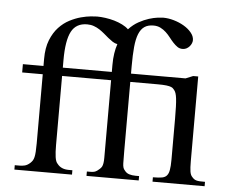

<svg xmlns="http://www.w3.org/2000/svg" viewBox="-50 -753 972 812"><g transform="rotate(5 435.5 -347.5)"><path d="M626 0V-18.6Q650.4 -18.6 664.6 -21.2Q678.7 -23.9 685.5 -32.7Q689 -37.1 691.2 -42.5Q693.4 -47.9 694.8 -55.7Q696.3 -63.5 697 -74.5Q697.8 -85.4 697.8 -101.1V-273.4Q697.8 -303.2 697 -324.2Q696.3 -345.2 694.6 -359.1Q692.9 -373 690.2 -380.9Q687.5 -388.7 684.1 -393.1Q681.2 -396 678.7 -399.4Q676.3 -402.8 669.4 -405.8Q662.6 -408.7 649.2 -410.4Q635.7 -412.1 611.3 -412.1H495.6V-118.7Q495.6 -87.4 496.1 -66.4Q496.6 -45.4 504.9 -37.6Q512.7 -26.4 524.9 -22.5Q537.1 -18.6 552.7 -18.6H567.4V0H345.7V-18.6H360.8Q372.6 -18.6 380.1 -21.2Q387.7 -23.9 398.4 -33.7Q404.8 -39.1 408 -44.9Q411.1 -50.8 412.6 -60.1Q414.1 -69.3 414.1 -83V-412.1H206.1V-118.7Q206.1 -87.4 209 -67.4Q211.9 -47.4 220.2 -39.6Q236.3 -18.6 268.6 -18.6H284.2V0H39.6V-18.6H59.6Q71.3 -18.6 82 -21.2Q92.8 -23.9 104 -33.7Q109.9 -39.1 113.8 -44.9Q117.7 -50.8 119.9 -60.1Q122.1 -69.3 123 -83.3Q124 -97.2 124 -118.7V-412.1H36.6V-447.3H124V-477.5Q124 -524.4 137.2 -557.4Q150.4 -590.3 170.9 -612.3Q191.4 -634.3 216.1 -647Q240.7 -659.7 263.9 -665.8Q287.1 -671.9 305.4 -673.6Q323.7 -675.3 331.5 -675.3Q348.1 -675.3 367.4 -672.6Q386.7 -669.9 405.3 -664.6Q423.8 -659.2 439.9 -651.1Q456.1 -643.1 466.3 -632.8Q485.8 -653.8 508.1 -666Q530.3 -678.2 550.8 -684.6Q571.3 -690.9 587.6 -692.9Q604 -694.8 611.3 -694.8Q632.8 -694.8 656.2 -688Q679.7 -681.2 699.2 -669.7Q718.8 -658.2 731.4 -642.8Q744.1 -627.4 744.1 -610.8Q744.1 -604.5 741.2 -597.4Q738.3 -590.3 732.9 -584.2Q727.5 -578.1 720.2 -574.2Q712.9 -570.3 704.6 -570.3Q691.9 -569.8 682.1 -576.4Q672.4 -583 663.3 -592.8Q654.3 -602.5 645.5 -614Q636.7 -625.5 626.2 -635.3Q615.7 -645 602.8 -651.6Q589.8 -658.2 572.8 -658.2Q549.3 -658.2 534.4 -647.9Q519.5 -637.7 510.7 -616Q502 -594.2 498.8 -560.5Q495.6 -526.9 495.6 -479.5V-447.3H727.1L758.3 -460H779.8V-101.1Q779.8 -71.3 782.2 -56.4Q784.7 -41.5 791.5 -34.7Q795.9 -29.3 800.3 -26.1Q804.7 -22.9 810.5 -21.2Q816.4 -19.5 825.2 -19Q834 -18.6 847.2 -18.6V0ZM206.1 -447.3H414.1V-477.5Q414.1 -503.9 417.5 -525.9Q420.9 -547.9 427.2 -566.4Q416.5 -568.4 406.7 -574.7Q397 -581.1 387.2 -589.1Q377.4 -597.2 367.2 -606Q356.9 -614.7 345.7 -622.1Q334.5 -629.4 321.5 -634Q308.6 -638.7 293 -638.7Q246.1 -638.7 226.1 -600.8Q206.1 -563 206.1 -479.5Z"/></g></svg>

Font: Doulos SIL Eur
Style: Regular
Weight: 400
Designer: Walt Agee, Victor Gaultney, Peter Martin, Debbi Hosken, Becca Hirsbrunner
Foundry: SIL International
Version: Version 5.000